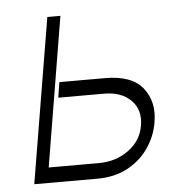

<svg xmlns="http://www.w3.org/2000/svg" viewBox="-44 -589 622 633"><g transform="rotate(-5 266.5 -272.5)"><path d="M156.2 -328.1H307.9Q396 -328.1 432.4 -281.8Q468.8 -235.4 457 -168.7Q449.9 -124.3 423.8 -85.8Q397.7 -47.2 354.6 -23.6Q311.4 0 253.2 0H44.4L135.3 -545.5H178.6L96.6 -50.8H262.4Q319.6 -50.8 361.7 -81.9Q403.8 -112.9 411.6 -161.6Q420.5 -213.1 388.8 -245.2Q357.2 -277.3 299.7 -277.3H148.1Z"/></g></svg>

Font: Inter Extra Light  BETA
Style: Italic
Weight: 200
Italic angle: 9.39999°
Designer: Rasmus Andersson
Foundry: rsms
Version: Version 3.011;git-f93a4a705